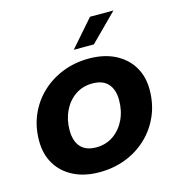

<svg xmlns="http://www.w3.org/2000/svg" viewBox="-110 -834 876 942"><g transform="rotate(-15 327.5 -363.5)"><path d="M281 11.5Q205 11.5 149.2 -16.8Q93.5 -45 63.2 -95.5Q33 -146 33 -213Q33 -285 59 -344.8Q85 -404.5 131.5 -448.5Q178 -492.5 239.8 -516.8Q301.5 -541 373 -541Q449.5 -541 505.5 -512.5Q561.5 -484 591.8 -433.8Q622 -383.5 622 -317.5Q622 -244.5 595.5 -184.2Q569 -124 522.2 -80Q475.5 -36 413.8 -12.2Q352 11.5 281 11.5ZM297 -110.5Q345.5 -110.5 383.2 -136.2Q421 -162 442.5 -206.2Q464 -250.5 464 -306Q464 -358.5 437.8 -388.5Q411.5 -418.5 358 -418.5Q308 -418.5 270.5 -392.5Q233 -366.5 212 -322.8Q191 -279 191 -225Q191 -171 217.2 -140.8Q243.5 -110.5 297 -110.5ZM313 -601.5 432 -737.5H551L415 -601.5Z"/></g></svg>

Font: Epilogue
Style: Bold Italic
Weight: 700
Italic angle: -12°
Designer: Tyler Finck
Foundry: Etcetera Type Co
Version: Version 2.111; ttfautohint (v1.8.3)